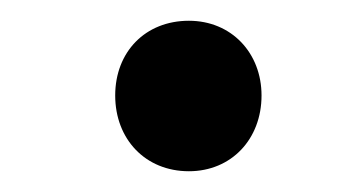

<svg xmlns="http://www.w3.org/2000/svg" viewBox="-20 -664 348 185"><path d="M91 -572C91 -530 120 -499 162 -499C203 -499 232 -530 232 -572C232 -613 203 -644 162 -644C120 -644 91 -614 91 -572Z"/></svg>

Font: Noto Sans Devanagari SemiCondensed
Style: Bold
Weight: 700
Width: 4
Designer: Jelle Bosma - Monotype Design Team
Foundry: Monotype Imaging Inc.
Version: Version 2.004